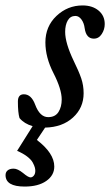

<svg xmlns="http://www.w3.org/2000/svg" viewBox="-78 -458 405 706"><path d="M12.7 228Q-57.6 228 -57.6 186Q-57.6 174.8 -49.8 168.5Q-42 162.1 -27.8 162.1Q-13.2 162.1 6.8 178.2Q25.9 194.3 34.2 194.3Q41 194.3 46.4 187.7Q51.8 181.2 51.8 169.9Q51.8 164.1 50 157.5Q48.3 150.9 42.5 139.9Q36.6 128.9 21.7 117.4Q6.8 106 -15.1 96.7L42 5.9Q11.2 -2.9 -6.3 -23.9Q-12.2 -43.9 -12.2 -84.5Q-12.2 -111.3 9.8 -111.3Q37.1 -111.3 51.3 -73.2Q68.4 -27.3 99.1 -27.3Q125 -27.3 137 -46.1Q148.9 -64.9 148.9 -92.3Q148.9 -129.9 118.7 -189Q88.9 -247.1 88.9 -302.2Q88.9 -360.8 129.6 -399.4Q170.4 -438 225.6 -438Q261.7 -438 284.4 -419.2Q307.1 -400.4 307.1 -369.6Q307.1 -349.6 296.1 -332.8Q285.2 -315.9 267.1 -315.9Q238.8 -315.9 233.4 -354Q231 -373.5 221.4 -386.5Q211.9 -399.4 199.2 -399.4Q180.7 -399.4 171.1 -382.8Q161.6 -366.2 161.6 -340.8Q161.6 -299.8 192.9 -234.4Q211.9 -195.8 220.7 -169.9Q229.5 -144 229.5 -115.2Q229.5 -61.5 190.4 -25.9Q151.4 9.8 87.9 11.2L57.6 56.6Q121.6 105.5 121.6 154.3Q121.6 187 92 207.5Q62.5 228 12.7 228Z"/></svg>

Font: Elstob 14pt Medium
Style: Italic
Weight: 500
Italic angle: -20°
Designer: Peter S. Baker
Version: Version 1.015